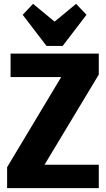

<svg xmlns="http://www.w3.org/2000/svg" viewBox="-20 -979 551 999"><path d="M17 -109 353 -669 437 -578H35V-700H494V-591L157 -31L72 -122H494V0H17ZM430 -902 306 -740H222L98 -902L152 -959L319 -821H209L376 -959Z"/></svg>

Font: Pathway Extreme Condensed ExtraBold
Style: Regular
Weight: 800
Width: 3
Version: Version 1.001;gftools[0.9.26]